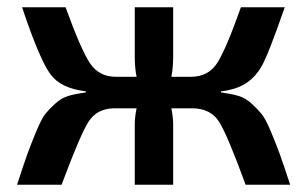

<svg xmlns="http://www.w3.org/2000/svg" viewBox="-20 -510 847 530"><path d="M590 -258V-255Q618 -251 637.5 -245.5Q657 -240 674 -224.5Q691 -209 702 -195.5Q713 -182 727.5 -147.5Q742 -113 752 -85.5Q762 -58 781 0H658Q608 -137 585 -173.5Q562 -210 513 -211H453Q458 -186 458 -167V0H352V-167Q352 -186 357 -211H294Q247 -210 224 -173.5Q201 -137 150 0H27Q47 -61 56 -86Q65 -111 80 -147Q95 -183 105 -195.5Q115 -208 132.5 -224Q150 -240 169.5 -245.5Q189 -251 217 -255V-258Q147 -266 118.5 -306Q90 -346 47 -472Q43 -484 41 -490H161Q203 -374 228 -336Q253 -298 300 -298H357Q352 -322 352 -355V-490H458V-355Q458 -322 453 -298H507Q555 -298 579.5 -336Q604 -374 645 -490H766Q720 -357 701 -325Q671 -274 614 -262Q603 -259 590 -258Z"/></svg>

Font: Exo 2.0 Semi Bold
Style: Regular
Weight: 600
Designer: Natanael Gama
Version: Version 1.001;PS 001.001;hotconv 1.0.70;makeotf.lib2.5.58329